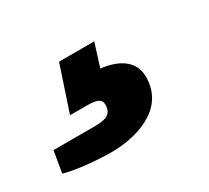

<svg xmlns="http://www.w3.org/2000/svg" viewBox="-141 -119 447 411"><g transform="rotate(-30 83.0 86.0)"><path d="M37 198C87 198 180 180 180 95C180 52 142 35 104 31L122 -26H35L-2 85H39C66 85 75 90 75 103C75 129 56 132 29 132H-70L-79 185C-51 193 -3 198 37 198Z"/></g></svg>

Font: Archivo ExtraBold
Style: Italic
Weight: 800
Italic angle: -10°
Designer: Hector Gatti
Foundry: Omnibus-Type
Version: Version 2.001